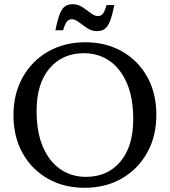

<svg xmlns="http://www.w3.org/2000/svg" viewBox="-20 -882 808 913"><path d="M385.5 -681Q484.5 -681 561 -637.2Q637.5 -593.5 680.5 -515.8Q723.5 -438 723.5 -336Q723.5 -234 679.8 -155.8Q636 -77.5 559 -33.2Q482 11 382.5 11Q283 11 206.8 -32.8Q130.5 -76.5 87.2 -154.2Q44 -232 44 -334Q44 -436 87.8 -514.2Q131.5 -592.5 208.8 -636.8Q286 -681 385.5 -681ZM388.5 -41Q491.5 -41 552.5 -113.5Q613.5 -186 613.5 -315.5Q613.5 -416.5 583.5 -486.2Q553.5 -556 500.8 -592.5Q448 -629 379.5 -629Q276.5 -629 215.2 -556.5Q154 -484 154 -354.5Q154 -253.5 184 -183.8Q214 -114 267 -77.5Q320 -41 388.5 -41ZM523.5 -858Q513.5 -807.5 502.8 -780.8Q492 -754 477.5 -744Q463 -734 440.5 -734Q416.5 -734 395.2 -748Q374 -762 355.5 -776.2Q337 -790.5 321 -790.5Q308.5 -790.5 299.2 -780.8Q290 -771 280 -738H243.5Q253.5 -788.5 264.2 -815.2Q275 -842 289.5 -852Q304 -862 326.5 -862Q350.5 -862 371.8 -848Q393 -834 411.5 -819.8Q430 -805.5 446 -805.5Q458.5 -805.5 467.8 -815.2Q477 -825 487 -858Z"/></svg>

Font: Newsreader Text Medium
Style: Regular
Weight: 500
Designer: Hugues Gentile
Foundry: Production Type
Version: Version 1.001